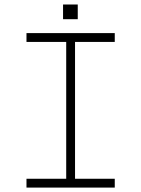

<svg xmlns="http://www.w3.org/2000/svg" viewBox="-20 -850 640 870"><path d="M280 -40V-660H100V-700H500V-660H320V-40H500V0H100V-40ZM332.3 -829.6V-763H265.7V-829.6Z"/></svg>

Font: Fliege Mono Thin
Style: Regular
Weight: 100
Version: Version 0.020;Glyphs 3.3 (3306)